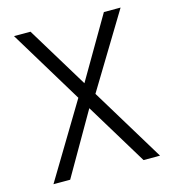

<svg xmlns="http://www.w3.org/2000/svg" viewBox="-105 -788 795 877"><g transform="rotate(-15 292.5 -350.0)"><path d="M40 0 252 -352 41 -700H119L296 -409L466 -700H545L332 -349L544 0H466L288 -293L119 0Z"/></g></svg>

Font: DM Sans 16pt Light
Style: Regular
Weight: 300
Version: Version 4.004;gftools[0.9.30]